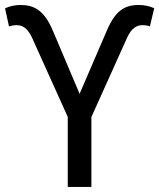

<svg xmlns="http://www.w3.org/2000/svg" viewBox="-38 -738 629 758"><path d="M277.3 -370.1 276.4 -365.7V-367.2L169.9 -618.7C135.7 -697.8 96.7 -718.3 43 -718.3C19.5 -718.3 0 -713.4 -18.1 -705.1L-2.4 -633.3C2.9 -635.7 15.1 -638.7 27.3 -638.7C50.3 -638.7 70.3 -627.9 88.4 -589.4L229.5 -276.4V0H322.8V-275.9L463.9 -589.4C481.9 -627.9 502 -638.7 524.9 -638.7C536.1 -638.7 550.8 -636.2 553.7 -633.3L570.8 -705.6C551.8 -713.9 532.7 -718.3 509.3 -718.3C452.6 -718.3 416.5 -694.3 383.8 -617.2Z"/></svg>

Font: Bert Sans
Style: Regular
Weight: 400
Designer: Christian Robertson (Google), Cristiano Sobral
Foundry: Google, Cristiano Sobral
Version: Version 3.101